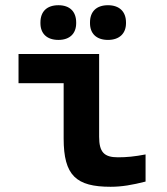

<svg xmlns="http://www.w3.org/2000/svg" viewBox="-20 -707 640 736"><path d="M432 -104C379 -104 360 -124 360 -183V-500H51V-388H224V-176C224 -34 272 9 404 9C447 9 487 2 538 -11V-115C496 -107 466 -104 432 -104ZM135 -618C135 -579 159 -554 204 -554C248 -554 272 -579 272 -618V-621C272 -662 248 -687 204 -687C159 -687 135 -662 135 -621ZM325 -618C325 -579 349 -554 394 -554C438 -554 463 -579 463 -618V-621C463 -662 438 -687 394 -687C349 -687 325 -662 325 -621Z"/></svg>

Font: LT Wave Mono Bold
Style: Regular
Weight: 700
Designer: Daniel Lyons
Version: Version 2.5 (Glyphs App)